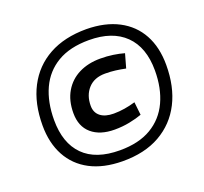

<svg xmlns="http://www.w3.org/2000/svg" viewBox="-124 -856 1077 1012"><g transform="rotate(-20 415.0 -350.0)"><path d="M398 10Q292 9 218 -30Q144 -69 105 -141Q66 -213 66 -311Q66 -435 112.5 -524.5Q159 -614 246 -662Q333 -710 456 -710Q561 -709 635.5 -670Q710 -631 749 -559.5Q788 -488 788 -389Q788 -267 742.5 -177.5Q697 -88 610 -38.5Q523 11 398 10ZM406 -49Q512 -49 582 -90.5Q652 -132 687 -207Q722 -282 722 -382Q722 -512 651 -581.5Q580 -651 449 -651Q342 -651 272 -609.5Q202 -568 167.5 -493Q133 -418 133 -317Q133 -188 202 -118.5Q271 -49 406 -49ZM417 -161Q335 -161 288 -201.5Q241 -242 241 -317Q241 -387 270.5 -437Q300 -487 352 -513Q404 -539 472 -539Q510 -539 543.5 -534Q577 -529 605 -521L583 -443Q554 -449 527 -452.5Q500 -456 469 -456Q408 -456 374 -418.5Q340 -381 340 -322Q340 -284 366.5 -263Q393 -242 441 -242Q471 -242 502 -247Q533 -252 563 -261L571 -188Q541 -177 501 -169Q461 -161 417 -161Z"/></g></svg>

Font: Georama Extended SemiBold
Style: Italic
Weight: 600
Width: 7
Italic angle: -9°
Designer: Jean-Baptiste Levee
Foundry: Production Type
Version: Version 1.000